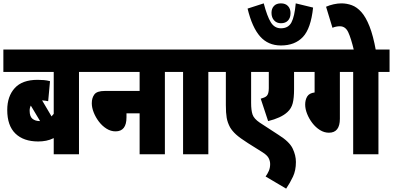

<svg xmlns="http://www.w3.org/2000/svg" viewBox="-20 -916 2333 1140"><path d="M515 -489H449V0H299V-96Q277 -85 254 -80.5Q231 -76 207 -76Q120 -76 71.5 -123Q23 -170 23 -263Q23 -344 67.5 -393Q112 -442 203 -442Q223 -442 240.5 -440.5Q258 -439 277 -434L266 -315Q259 -317 250 -318Q241 -319 230 -320L286 -225Q293 -232 299 -240V-489H0V-622H515ZM156 -259Q156 -224 173 -210.5Q190 -197 216 -197H218L163 -289Q156 -276 156 -259Z M503 -622H1025V-489H959V0H809V-243H731V-219Q731 -136 666 -136Q638 -136 612.5 -152Q587 -168 567.5 -193.5Q548 -219 536.5 -248Q525 -277 525 -303Q525 -335 540.5 -355.5Q556 -376 602 -376H809V-489H503Z M1217 -489V0H1067V-489H1013V-622H1283V-489Z M1782 -489H1726V-386Q1726 -334 1718 -303Q1710 -272 1687 -251Q1668 -233 1638.5 -219.5Q1609 -206 1572 -197L1528 -330Q1539 -333 1548.5 -337Q1558 -341 1563 -346Q1576 -358 1576 -392V-489H1471V-305Q1471 -261 1479.5 -236Q1488 -211 1522 -188L1634 -115Q1698 -75 1717.5 -34.5Q1737 6 1737 46Q1737 96 1719.5 133Q1702 170 1679 204L1557 132Q1568 117 1576 99Q1584 81 1584 58Q1584 40 1575 22.5Q1566 5 1537 -13L1451 -67Q1404 -97 1381.5 -117.5Q1359 -138 1346 -160Q1331 -188 1326 -216.5Q1321 -245 1321 -292V-489H1271V-622H1782Z M1592 -840Q1592 -865 1606.5 -880.5Q1621 -896 1648 -896Q1675 -896 1690 -880Q1705 -864 1705 -838Q1705 -810 1690 -794Q1675 -778 1648 -778Q1623 -778 1607.5 -795Q1592 -812 1592 -840ZM1839 -871Q1826 -747 1778.5 -696.5Q1731 -646 1648 -646Q1572 -646 1524.5 -699.5Q1477 -753 1450 -865L1546 -896Q1566 -819 1588 -783.5Q1610 -748 1648 -748Q1692 -748 1710.5 -783Q1729 -818 1736 -896Z M1998 -489V-211Q1998 -128 1933 -128Q1905 -128 1879.5 -144Q1854 -160 1834.5 -185.5Q1815 -211 1803.5 -240Q1792 -269 1792 -295Q1792 -323 1804 -343Q1816 -363 1848 -367V-489H1770V-622H2293V-489H2227V0H2077V-489Z M2082 -615Q2064 -690 2047.5 -725Q2031 -760 1998 -760Q1975 -760 1954 -751L1916 -876Q1936 -885 1960.5 -890.5Q1985 -896 2007 -896Q2039 -896 2069 -885Q2099 -874 2125.5 -844.5Q2152 -815 2174 -759.5Q2196 -704 2212 -615Z"/></svg>

Font: Noto Sans ExtraCondensed Black
Style: Regular
Weight: 900
Width: 2
Designer: Monotype Design Team
Foundry: Monotype Imaging Inc.
Version: Version 2.013; ttfautohint (v1.8.4.7-5d5b)